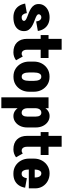

<svg xmlns="http://www.w3.org/2000/svg" viewBox="964 -1724 960 2929"><g transform="rotate(90 1444.5 -260.0)"><path d="M299 -145Q299 -162 280.5 -174Q262 -186 232.5 -197Q203 -208 170.5 -221Q138 -234 108.5 -253Q79 -272 60.5 -300.5Q42 -329 42 -370Q42 -370 58 -370Q74 -370 97 -370Q120 -370 143 -370Q166 -370 182 -370Q198 -370 198 -370Q198 -353 216.5 -341Q235 -329 264.5 -318Q294 -307 326.5 -294Q359 -281 388.5 -262Q418 -243 436.5 -215Q455 -187 455 -145Q455 -145 439 -145Q423 -145 400 -145Q377 -145 354 -145Q331 -145 315 -145Q299 -145 299 -145ZM243 16V-110Q269 -110 284 -119.5Q299 -129 299 -145H455Q455 -95 429.5 -58.5Q404 -22 357 -3Q310 16 243 16ZM42 -370Q42 -418 68.5 -455.5Q95 -493 141 -514.5Q187 -536 245 -536V-410Q225 -410 211.5 -398.5Q198 -387 198 -370ZM180 -189Q185 -152 202 -131Q219 -110 244 -110V16Q188 16 144 -5Q100 -26 72.5 -66.5Q45 -107 35 -163ZM308 -331Q303 -369 286.5 -389.5Q270 -410 244 -410V-536Q301 -536 344.5 -515Q388 -494 416 -454Q444 -414 453 -357Z M573 -193V-720H739V-193ZM515 -400V-520H865V-400ZM573 -194H739Q739 -168 746 -149Q753 -130 766.5 -120Q780 -110 798 -110L778 16Q681 16 627 -39.5Q573 -95 573 -194ZM842 -127 900 -24Q869 -2 839.5 7Q810 16 778 16L798 -110Q811 -110 822 -114.5Q833 -119 842 -127Z M1214 -224V-296H1380V-224ZM920 -224V-296H1086V-224ZM1144 -409V-535H1156V-409ZM1144 15V-111H1156V15ZM920 -295Q920 -364 949.5 -418Q979 -472 1030 -503.5Q1081 -535 1145 -535V-409Q1117 -409 1101.5 -379Q1086 -349 1086 -295ZM1380 -295H1214Q1214 -349 1198.5 -379Q1183 -409 1155 -409V-535Q1220 -535 1270.5 -503.5Q1321 -472 1350.5 -418Q1380 -364 1380 -295ZM920 -225H1086Q1086 -171 1101.5 -141Q1117 -111 1145 -111V15Q1081 15 1030 -16.5Q979 -48 949.5 -102.5Q920 -157 920 -225ZM1380 -225Q1380 -157 1350.5 -102.5Q1321 -48 1270.5 -16.5Q1220 15 1155 15V-111Q1183 -111 1198.5 -141Q1214 -171 1214 -225Z M1465 -2H1631V200H1465ZM1631 -520V0H1465V-520ZM1925 -326V-194H1759V-326ZM1759 -194H1925Q1925 -134 1902 -86.5Q1879 -39 1839.5 -11.5Q1800 16 1750 16L1700 -110Q1728 -110 1743.5 -132Q1759 -154 1759 -194ZM1585 -204H1631Q1631 -160 1649.5 -135Q1668 -110 1700 -110L1750 16Q1703 16 1665.5 -13Q1628 -42 1606.5 -91.5Q1585 -141 1585 -204ZM1759 -326Q1759 -366 1743.5 -388Q1728 -410 1700 -410L1750 -536Q1800 -536 1839.5 -508.5Q1879 -481 1902 -433.5Q1925 -386 1925 -326ZM1585 -316Q1585 -379 1606.5 -429Q1628 -479 1665.5 -507.5Q1703 -536 1750 -536L1700 -410Q1668 -410 1649.5 -385Q1631 -360 1631 -316Z M2053 -193V-720H2219V-193ZM1995 -400V-520H2345V-400ZM2053 -194H2219Q2219 -168 2226 -149Q2233 -130 2246.5 -120Q2260 -110 2278 -110L2258 16Q2161 16 2107 -39.5Q2053 -95 2053 -194ZM2322 -127 2380 -24Q2349 -2 2319.5 7Q2290 16 2258 16L2278 -110Q2291 -110 2302 -114.5Q2313 -119 2322 -127Z M2496 -219V-309H2854V-219ZM2625 16V-110H2635V16ZM2400 -223V-297H2566V-223ZM2688 -309V-317H2854V-309ZM2854 -316H2688Q2688 -360 2671 -385Q2654 -410 2624 -410V-536Q2690 -536 2742 -507.5Q2794 -479 2824 -429Q2854 -379 2854 -316ZM2699 -189 2844 -163Q2835 -107 2807 -66.5Q2779 -26 2735.5 -5Q2692 16 2635 16V-110Q2661 -110 2677.5 -131Q2694 -152 2699 -189ZM2400 -296Q2400 -365 2429.5 -419Q2459 -473 2510 -504.5Q2561 -536 2625 -536V-410Q2597 -410 2581.5 -380Q2566 -350 2566 -296ZM2400 -224H2566Q2566 -170 2581.5 -140Q2597 -110 2625 -110V16Q2561 16 2510 -15.5Q2459 -47 2429.5 -101.5Q2400 -156 2400 -224Z"/></g></svg>

Font: Akshar Light
Style: Regular
Weight: 300
Designer: Tall Chai
Foundry: Tall Chai
Version: Version 1.100